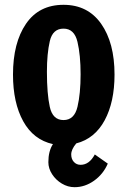

<svg xmlns="http://www.w3.org/2000/svg" viewBox="-20 -590 530 798"><path d="M374 52 428 90Q409 134 371 161Q333 188 290 188Q262 188 237 173Q212 158 196.5 134Q181 110 181 84Q181 38 200 9Q119 -9 76.5 -86Q34 -163 34 -280Q34 -412 88 -491Q142 -570 244 -570Q345 -570 400.5 -491Q456 -412 456 -280Q456 -166 415 -90Q374 -14 297 6Q276 31 276 52Q276 71 287 83Q298 95 315 95Q351 95 374 52ZM175 -292Q175 -200 187 -145.5Q199 -91 244 -91Q289 -91 302 -146Q315 -201 315 -281Q315 -361 302 -416Q289 -471 244 -471Q199 -471 187 -419Q175 -367 175 -292Z"/></svg>

Font: Francois One
Style: Regular
Weight: 400
Designer: Vernon Adams
Foundry: Vernon Adams
Version: Version 2.000